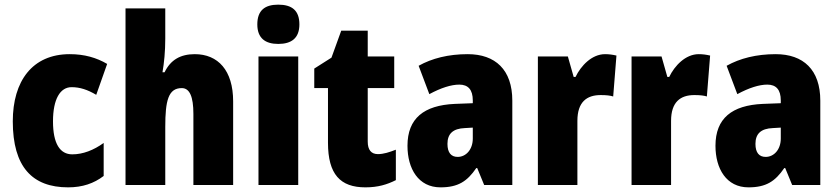

<svg xmlns="http://www.w3.org/2000/svg" viewBox="-20 -796 3603 826"><path d="M273 10C335 10 384 -7 426 -39V-181C383 -150 337 -132 291 -132C238 -132 208 -178 208 -274C208 -370 239 -421 288 -421C324 -421 357 -410 394 -388L441 -521C395 -548 343 -563 280 -563C119 -563 35 -447 35 -274C35 -78 119 10 273 10Z M691 -630V-760H520V0H691V-250C691 -363 704 -417 762 -417C796 -417 812 -380 812 -306V0H983V-360C983 -493 918 -563 818 -563C757 -563 714 -539 688 -485H679C686 -525 691 -574 691 -630Z M1177 -776C1119 -776 1087 -751 1087 -691C1087 -632 1121 -607 1177 -607C1234 -607 1268 -632 1268 -691C1268 -751 1236 -776 1177 -776ZM1263 -553H1092V0H1263Z M1606 -133C1577 -133 1562 -151 1562 -187V-417H1676V-553H1562V-664H1448L1406 -548L1332 -501V-417H1391V-182C1391 -46 1444 10 1552 10C1606 10 1645 -2 1683 -21V-152C1655 -141 1630 -133 1606 -133Z M1992 -563C1909 -563 1838 -545 1781 -513L1827 -391C1877 -418 1921 -432 1956 -432C1994 -432 2014 -410 2014 -364V-352L1936 -349C1804 -343 1733 -287 1733 -169C1733 -70 1780 10 1875 10C1951 10 1990 -16 2029 -73H2033L2063 0H2184V-363C2184 -496 2111 -563 1992 -563ZM1980 -245 2014 -247V-200C2014 -153 1985 -121 1949 -121C1921 -121 1905 -139 1905 -177C1905 -220 1928 -243 1980 -245Z M2583 -563C2526 -563 2479 -513 2456 -465H2448L2423 -553H2294V0H2464V-276C2464 -357 2504 -387 2564 -387C2589 -387 2605 -385 2618 -381L2632 -557C2615 -561 2599 -563 2583 -563Z M2986 -563C2929 -563 2882 -513 2859 -465H2851L2826 -553H2697V0H2867V-276C2867 -357 2907 -387 2967 -387C2992 -387 3008 -385 3021 -381L3035 -557C3018 -561 3002 -563 2986 -563Z M3317 -563C3234 -563 3163 -545 3106 -513L3152 -391C3202 -418 3246 -432 3281 -432C3319 -432 3339 -410 3339 -364V-352L3261 -349C3129 -343 3058 -287 3058 -169C3058 -70 3105 10 3200 10C3276 10 3315 -16 3354 -73H3358L3388 0H3509V-363C3509 -496 3436 -563 3317 -563ZM3305 -245 3339 -247V-200C3339 -153 3310 -121 3274 -121C3246 -121 3230 -139 3230 -177C3230 -220 3253 -243 3305 -245Z"/></svg>

Font: Noto Sans Devanagari Condensed Black
Style: Regular
Weight: 900
Width: 3
Designer: Jelle Bosma - Monotype Design Team
Foundry: Monotype Imaging Inc.
Version: Version 2.004